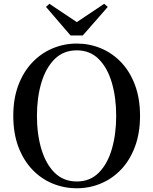

<svg xmlns="http://www.w3.org/2000/svg" viewBox="-20 -985 817 1023"><path d="M389.2 18.1Q321.3 18.1 260.3 -7.1Q199.2 -32.2 152.1 -81.5Q105 -130.9 77.9 -202.6Q50.8 -274.4 50.8 -368.2Q50.8 -460 77.9 -531.5Q105 -603 152.1 -652.3Q199.2 -701.7 260.3 -727.3Q321.3 -752.9 389.2 -752.9Q457 -752.9 517.8 -727.5Q578.6 -702.1 625.5 -653.1Q672.4 -604 699.2 -532.2Q726.1 -460.4 726.1 -368.2Q726.1 -275.4 699.2 -203.6Q672.4 -131.8 625.7 -82.5Q579.1 -33.2 518.1 -7.6Q457 18.1 389.2 18.1ZM389.2 -18.1Q459.5 -18.1 506.1 -64.7Q552.7 -111.3 575.9 -190.7Q599.1 -270 599.1 -368.2Q599.1 -464.8 575.9 -544.2Q552.7 -623.5 506.1 -670.2Q459.5 -716.8 389.2 -716.8Q318.4 -716.8 271.2 -670.2Q224.1 -623.5 200.4 -544.2Q176.8 -464.8 176.8 -368.2Q176.8 -270 200.4 -190.7Q224.1 -111.3 271.2 -64.7Q318.4 -18.1 389.2 -18.1ZM243.2 -964.8 389.2 -867.2 535.2 -964.8 554.2 -948.2 420.9 -795.9H356L225.1 -948.2Z"/></svg>

Font: Source Han Serif TW SemiBold
Style: Regular
Weight: 600
Designer: Ryoko NISHIZUKA Ë•øÂ°öÊ∂ºÂ≠ê (kana & ideographs); Frank Grie√ühammer (Latin, Greek & Cyrillic); Wenlong ZHANG Âº†ÊñáÈæô 
Foundry: Adobe
Version: Version 2.003;hotconv 1.1.1;makeotfexe 2.6.0